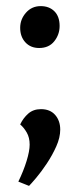

<svg xmlns="http://www.w3.org/2000/svg" viewBox="-20 -476 255 628"><path d="M75 132 40 118Q57 83 67 50.5Q77 18 77 -3Q77 -26 67.5 -42.5Q58 -59 46 -69Q56 -90 72.5 -104.5Q89 -119 114 -119Q144 -119 160.5 -100Q177 -81 177 -52Q177 -26 164 3Q151 32 133 59Q115 86 98.5 105.5Q82 125 75 132ZM108 -319Q80 -319 63 -337.5Q46 -356 46 -385Q46 -413 65 -434.5Q84 -456 113 -456Q141 -456 158 -439Q175 -422 175 -391Q175 -363 157.5 -341Q140 -319 108 -319Z"/></svg>

Font: Faustina Medium
Style: Regular
Weight: 500
Designer: Alfonso Garcia
Foundry: http://www.omnibus-type.com
Version: Version 1.200